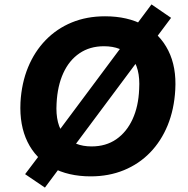

<svg xmlns="http://www.w3.org/2000/svg" viewBox="-20 -790 855 872"><path d="M392 11Q290 11 216 -29.5Q142 -70 105 -145.5Q68 -221 73 -325Q78 -413 107.5 -484.5Q137 -556 187.5 -608Q238 -660 306 -688Q374 -716 457 -716Q560 -716 633.5 -675.5Q707 -635 744.5 -560Q782 -485 776 -382Q771 -293 741.5 -221Q712 -149 661.5 -97Q611 -45 542.5 -17Q474 11 392 11ZM396 -125Q461 -125 508 -157.5Q555 -190 582 -248.5Q609 -307 612 -385Q618 -483 575 -531.5Q532 -580 452 -580Q388 -580 341 -548Q294 -516 267.5 -458Q241 -400 237 -321Q231 -223 274 -174Q317 -125 396 -125ZM184 62 94 1 184 -118 237 -182 539 -587 580 -652 668 -770 757 -709 668 -590 615 -526 313 -121 272 -56Z"/></svg>

Font: Nunito Sans 10pt ExtraBold
Style: Italic
Weight: 800
Italic angle: -9°
Designer: Vernon Adams
Foundry: Vernon Adams
Version: Version 3.101;gftools[0.9.27]